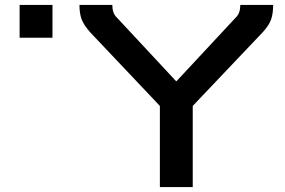

<svg xmlns="http://www.w3.org/2000/svg" viewBox="-20 -763 1164 783"><path d="M194 -609H60V-743H194ZM766 -331V0H632V-331L349 -630Q322 -660 313 -684Q304 -708 304 -743H438Q438 -709 456 -692L699 -431L942 -692Q960 -709 960 -743H1094Q1094 -708 1085.5 -683.5Q1077 -659 1050 -630Z"/></svg>

Font: Aneo
Style: Regular
Weight: 400
Designer: Anastasios Pappas
Foundry: Anastasios Pappas
Version: Version 1.000